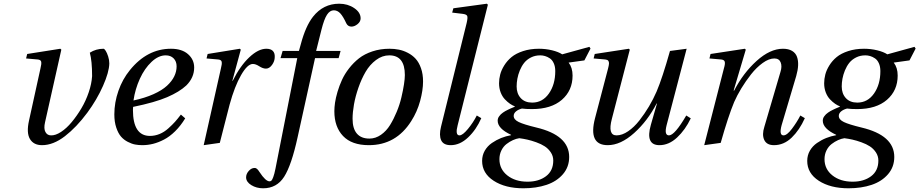

<svg xmlns="http://www.w3.org/2000/svg" viewBox="-20 -762 4903 1024"><path d="M119.1 -450.2 125 -474.1 301.8 -502 307.1 -497.1 220.2 -109.9Q212.4 -76.2 222.2 -58.1Q231.9 -40 252 -40Q275.9 -39.1 305.4 -58.3Q335 -77.6 362.5 -110.8Q390.1 -144 414.1 -184.3Q438 -224.6 453.4 -270.3Q468.8 -315.9 471.2 -356Q471.2 -437 459 -481Q492.2 -502 532.2 -502Q536.6 -502 543.7 -491Q550.8 -480 556.9 -460.9Q563 -441.9 563 -423.8Q562 -377.4 529.3 -303.7Q496.6 -230 445.8 -161.1Q388.2 -83.5 326.2 -35.6Q264.2 12.2 204.1 12.2Q159.2 12.2 139.6 -20.8Q120.1 -53.7 134.8 -119.1L195.8 -397Q202.1 -421.9 199.7 -432.6Q197.3 -443.4 181.2 -444.8Z M589.8 -151.9Q589.8 -215.3 611.6 -277.6Q633.3 -339.8 672.9 -388.2Q765.1 -502 891.6 -502Q950.2 -502 982.9 -473.1Q1015.6 -444.3 1015.6 -401.9Q1015.6 -348.1 973.6 -306.2Q937 -272 871.8 -243.9Q806.6 -215.8 689.9 -191.9Q689 -185.1 689 -175.8Q689 -37.1 779.8 -37.1Q806.2 -37.1 831.1 -47.4Q856 -57.6 877.9 -77.4Q899.9 -97.2 913.3 -112.3Q926.8 -127.4 944.8 -150.9L967.8 -130.9Q943.4 -90.8 914.1 -62Q884.8 -33.2 854.7 -17.6Q824.7 -2 796.4 5.1Q768.1 12.2 738.8 12.2Q719.2 12.2 700.9 8.8Q682.6 5.4 661.6 -5.4Q640.6 -16.1 625.5 -33.4Q610.4 -50.8 600.1 -81.3Q589.8 -111.8 589.8 -151.9ZM691.9 -226.1Q752.9 -239.3 798.6 -259.8Q844.2 -280.3 870.6 -304.7Q897 -329.1 909.4 -355Q921.9 -380.9 921.9 -408.2Q921.9 -434.6 906 -450.7Q890.1 -466.8 863.8 -466.8Q825.2 -466.8 788.1 -431.9Q751 -397 725.8 -341.8Q700.7 -286.6 691.9 -226.1Z M1066.4 12.2 1158.2 -397Q1164.6 -420.9 1162.4 -432.1Q1160.2 -443.4 1143.6 -444.8L1081.5 -450.2L1087.4 -474.1L1259.3 -502L1264.2 -497.1L1219.2 -331.1H1221.2Q1261.2 -411.1 1309.6 -456.5Q1357.9 -502 1400.4 -502Q1423.8 -502 1435.1 -490.5Q1446.3 -479 1445.3 -458Q1445.3 -435.5 1430.9 -415.8Q1416.5 -396 1398.4 -396Q1382.3 -396 1363 -408.4Q1343.8 -420.9 1328.6 -420.9Q1299.8 -420.9 1265.6 -361.3Q1231.4 -301.8 1204.6 -204.1Q1195.8 -171.9 1177.5 -98.6Q1159.2 -25.4 1152.3 0Z M1292.5 184.1Q1292.5 165.5 1306.6 149.7Q1320.8 133.8 1337.4 133.8Q1340.3 133.8 1342.8 134.3Q1345.2 134.8 1347.4 136.5Q1349.6 138.2 1351.1 139.2Q1352.5 140.1 1355 143.1Q1357.4 146 1358.2 147Q1358.9 147.9 1361.3 151.6Q1363.8 155.3 1364.3 155.8Q1396.5 205.1 1417.5 205.1Q1423.3 205.1 1427.5 201.4Q1431.6 197.8 1437.5 182.1Q1443.4 166.5 1449.2 137.2L1565.4 -452.1H1476.1L1487.3 -490.2H1574.2L1584.5 -526.9Q1609.9 -622.6 1649.4 -672.9Q1704.1 -742.2 1789.1 -742.2Q1834.5 -742.2 1868.9 -719Q1903.3 -695.8 1903.3 -664.1Q1903.3 -646.5 1887 -633.3Q1870.6 -620.1 1854.5 -620.1Q1835.9 -620.1 1827.1 -637.2Q1810.1 -674.3 1794.9 -690.7Q1779.8 -707 1760.3 -707Q1739.3 -707 1723.9 -683.3Q1708.5 -659.7 1694.3 -603L1666 -490.2H1796.4L1786.1 -452.1H1660.2L1567.4 -30.8Q1534.7 119.1 1495.4 180.7Q1456.1 242.2 1383.3 242.2Q1347.7 242.2 1320.3 225.3Q1293 208.5 1292.5 184.1Z M1763.2 -168.9Q1763.2 -189 1766.8 -214.4Q1770.5 -239.7 1780 -272.2Q1789.6 -304.7 1804 -336.2Q1818.4 -367.7 1842 -397.9Q1865.7 -428.2 1895 -451.2Q1924.3 -474.1 1966.3 -488Q2008.3 -502 2057.1 -502Q2083 -502 2106.9 -497.3Q2130.9 -492.7 2155 -480.2Q2179.2 -467.8 2196.8 -448.5Q2214.4 -429.2 2225.3 -398.2Q2236.3 -367.2 2236.3 -327.1Q2236.3 -281.2 2220.7 -223.6Q2205.1 -166 2173.3 -116.2Q2092.3 12.2 1947.3 12.2Q1856 12.2 1809.6 -36.6Q1763.2 -85.4 1763.2 -168.9ZM1860.4 -128.9Q1860.4 -76.2 1883.3 -49.6Q1906.2 -22.9 1950.2 -22.9Q1982.9 -22.9 2011.7 -43Q2040.5 -63 2060.3 -95.2Q2080.1 -127.4 2095.9 -165.8Q2111.8 -204.1 2120.8 -242.7Q2129.9 -281.2 2134.5 -311.8Q2139.2 -342.3 2139.2 -361.8Q2139.2 -466.8 2056.2 -466.8Q2018.6 -466.8 1985.4 -441.9Q1952.1 -417 1929.9 -378.9Q1907.7 -340.8 1891.6 -294.4Q1875.5 -248 1867.9 -205.3Q1860.4 -162.6 1860.4 -128.9Z M2332 -85.9 2468.8 -639.2Q2475.6 -668.5 2471.7 -677Q2467.8 -685.5 2448.7 -688L2391.6 -694.8L2397.9 -717.8L2576.7 -742.2L2582 -736.8L2420.9 -94.2Q2414.1 -69.3 2416 -54.7Q2418 -40 2430.7 -40Q2447.3 -40 2475.6 -74.2Q2503.9 -108.4 2522.9 -146L2546.9 -131.8Q2520.5 -70.8 2476.8 -29.3Q2433.1 12.2 2383.8 12.2Q2344.7 12.2 2332.8 -14.2Q2320.8 -40.5 2332 -85.9Z M2551.3 96.2Q2551.3 66.4 2565.4 41.7Q2579.6 17.1 2603.3 0.7Q2627 -15.6 2652.6 -25.9Q2678.2 -36.1 2705.6 -41V-43Q2634.3 -76.2 2634.3 -118.2Q2634.3 -124.5 2636.2 -130.6Q2638.2 -136.7 2642.6 -142.3Q2647 -147.9 2651.1 -152.3Q2655.3 -156.7 2662.6 -161.6Q2669.9 -166.5 2674.8 -169.4Q2679.7 -172.4 2688.5 -176.5Q2697.3 -180.7 2701.4 -182.6Q2705.6 -184.6 2714.6 -188.2Q2723.6 -191.9 2725.6 -192.9V-194.8Q2712.9 -199.7 2699.7 -208.7Q2686.5 -217.8 2672.6 -232.4Q2658.7 -247.1 2650.1 -269.3Q2641.6 -291.5 2641.6 -317.9Q2641.6 -340.8 2647.7 -364.5Q2653.8 -388.2 2669.4 -413.3Q2685.1 -438.5 2708.5 -457.8Q2731.9 -477.1 2769.8 -489.5Q2807.6 -502 2854.5 -502Q2890.6 -502 2924.6 -493.7Q2958.5 -485.4 2978.5 -472.2L3123.5 -512.2L3129.4 -502.9L3096.7 -439.9L3012.7 -428.2Q3033.7 -400.9 3033.7 -358.9Q3033.7 -279.3 2976.6 -229.7Q2919.4 -180.2 2817.4 -180.2Q2783.7 -180.2 2763.7 -183.1Q2744.6 -178.2 2732.2 -168Q2719.7 -157.7 2719.7 -144Q2719.7 -124 2746.8 -111.1Q2773.9 -98.1 2840.3 -82Q3015.6 -40.5 3015.6 75.2Q3015.6 128.4 2982.4 167Q2949.2 205.6 2894.8 223.9Q2840.3 242.2 2771.5 242.2Q2674.8 242.2 2613 202.1Q2551.3 162.1 2551.3 96.2ZM2643.6 86.9Q2643.6 140.1 2685.8 173.6Q2728 207 2793.5 207Q2853 207 2891.8 178Q2930.7 148.9 2930.7 94.2Q2930.7 70.3 2917.5 50.5Q2904.3 30.8 2885.5 18.6Q2866.7 6.3 2840.1 -3.2Q2813.5 -12.7 2792.7 -17.3Q2772 -22 2749.5 -24.9Q2732.9 -22.5 2715.6 -14.6Q2698.2 -6.8 2681.4 6.1Q2664.6 19 2654.1 40.3Q2643.6 61.5 2643.6 86.9ZM2735.4 -300.8Q2735.4 -262.7 2757.3 -238.8Q2779.3 -214.8 2818.4 -214.8Q2873.5 -214.8 2907.5 -263.2Q2941.4 -311.5 2941.4 -382.8Q2941.4 -407.2 2933.3 -424.8Q2925.3 -442.4 2912.4 -450.9Q2899.4 -459.5 2886.7 -463.1Q2874 -466.8 2861.3 -466.8Q2834 -466.8 2811.8 -455.6Q2789.6 -444.3 2775.6 -426.8Q2761.7 -409.2 2752.4 -386.5Q2743.2 -363.8 2739.3 -342.3Q2735.4 -320.8 2735.4 -300.8Z M3146 -450.2 3151.9 -474.1 3334 -502 3338.9 -497.1 3243.2 -127.9Q3220.2 -40 3268.1 -40Q3297.9 -40 3330.1 -62Q3362.3 -84 3390.1 -119.6Q3418 -155.3 3441.2 -194.3Q3464.4 -233.4 3481.9 -273.9Q3512.7 -346.2 3553.2 -490.2L3642.1 -502L3535.2 -94.2Q3521.5 -40 3547.9 -40Q3578.1 -40 3640.1 -146L3664.1 -130.9Q3634.8 -69.3 3591.1 -28.6Q3547.4 12.2 3497.1 12.2Q3420.4 12.2 3451.2 -96.2L3483.9 -210H3481.9Q3434.1 -117.2 3362.1 -52.5Q3290 12.2 3221.2 12.2Q3115.7 12.2 3153.8 -132.8L3223.1 -397Q3227.5 -414.1 3228 -423.1Q3228.5 -432.1 3224.1 -438Q3219.7 -443.8 3208 -444.8Z M3735.8 12.2 3840.8 -397Q3848.1 -420.9 3845.5 -432.1Q3842.8 -443.4 3825.7 -444.8L3763.7 -450.2L3769.5 -474.1L3952.6 -502L3957.5 -497.1L3892.6 -278.8H3895.5Q3943.4 -372.1 4015.1 -437Q4086.9 -502 4155.8 -502Q4185.5 -502 4204.6 -490.5Q4223.6 -479 4230.7 -458.7Q4237.8 -438.5 4236.6 -413.1Q4235.4 -387.7 4226.6 -356.9L4148.9 -95.2Q4133.8 -40 4158.7 -40Q4177.2 -40 4203.6 -75Q4230 -109.9 4248.5 -146L4272.5 -131.8Q4244.1 -68.4 4202.4 -28.1Q4160.6 12.2 4107.9 12.2Q4068.8 12.2 4055.9 -15.9Q4043 -43.9 4056.6 -85.9L4142.6 -378.9Q4151.9 -408.2 4143.6 -429.2Q4135.3 -450.2 4109.9 -450.2Q4081.1 -450.2 4047.9 -426.3Q4014.6 -402.3 3985.8 -365.7Q3957 -329.1 3933.8 -290.8Q3910.6 -252.4 3895.5 -217.8Q3863.8 -141.6 3823.7 0Z M4285.2 96.2Q4285.2 66.4 4299.3 41.7Q4313.5 17.1 4337.2 0.7Q4360.8 -15.6 4386.5 -25.9Q4412.1 -36.1 4439.5 -41V-43Q4368.2 -76.2 4368.2 -118.2Q4368.2 -124.5 4370.1 -130.6Q4372.1 -136.7 4376.5 -142.3Q4380.9 -147.9 4385 -152.3Q4389.2 -156.7 4396.5 -161.6Q4403.8 -166.5 4408.7 -169.4Q4413.6 -172.4 4422.4 -176.5Q4431.2 -180.7 4435.3 -182.6Q4439.5 -184.6 4448.5 -188.2Q4457.5 -191.9 4459.5 -192.9V-194.8Q4446.8 -199.7 4433.6 -208.7Q4420.4 -217.8 4406.5 -232.4Q4392.6 -247.1 4384 -269.3Q4375.5 -291.5 4375.5 -317.9Q4375.5 -340.8 4381.6 -364.5Q4387.7 -388.2 4403.3 -413.3Q4418.9 -438.5 4442.4 -457.8Q4465.8 -477.1 4503.7 -489.5Q4541.5 -502 4588.4 -502Q4624.5 -502 4658.4 -493.7Q4692.4 -485.4 4712.4 -472.2L4857.4 -512.2L4863.3 -502.9L4830.6 -439.9L4746.6 -428.2Q4767.6 -400.9 4767.6 -358.9Q4767.6 -279.3 4710.4 -229.7Q4653.3 -180.2 4551.3 -180.2Q4517.6 -180.2 4497.6 -183.1Q4478.5 -178.2 4466.1 -168Q4453.6 -157.7 4453.6 -144Q4453.6 -124 4480.7 -111.1Q4507.8 -98.1 4574.2 -82Q4749.5 -40.5 4749.5 75.2Q4749.5 128.4 4716.3 167Q4683.1 205.6 4628.7 223.9Q4574.2 242.2 4505.4 242.2Q4408.7 242.2 4346.9 202.1Q4285.2 162.1 4285.2 96.2ZM4377.4 86.9Q4377.4 140.1 4419.7 173.6Q4461.9 207 4527.3 207Q4586.9 207 4625.7 178Q4664.6 148.9 4664.6 94.2Q4664.6 70.3 4651.4 50.5Q4638.2 30.8 4619.4 18.6Q4600.6 6.3 4574 -3.2Q4547.4 -12.7 4526.6 -17.3Q4505.9 -22 4483.4 -24.9Q4466.8 -22.5 4449.5 -14.6Q4432.1 -6.8 4415.3 6.1Q4398.4 19 4387.9 40.3Q4377.4 61.5 4377.4 86.9ZM4469.2 -300.8Q4469.2 -262.7 4491.2 -238.8Q4513.2 -214.8 4552.2 -214.8Q4607.4 -214.8 4641.4 -263.2Q4675.3 -311.5 4675.3 -382.8Q4675.3 -407.2 4667.2 -424.8Q4659.2 -442.4 4646.2 -450.9Q4633.3 -459.5 4620.6 -463.1Q4607.9 -466.8 4595.2 -466.8Q4567.9 -466.8 4545.7 -455.6Q4523.4 -444.3 4509.5 -426.8Q4495.6 -409.2 4486.3 -386.5Q4477.1 -363.8 4473.1 -342.3Q4469.2 -320.8 4469.2 -300.8Z"/></svg>

Font: Linguistics Pro
Style: Italic
Weight: 400
Italic angle: -12°
Designer: Stefan Peev, Context Ltd
Foundry: Stefan Peev, Context Ltd
Version: Version 001.000